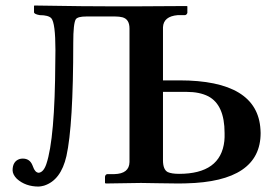

<svg xmlns="http://www.w3.org/2000/svg" viewBox="-20 -668 1006 700"><path d="M452.1 -77.1V-564Q452.1 -598.1 426.3 -605Q415 -607.9 399.9 -607.9H294.9Q263.2 -607.9 256.3 -597.7Q247.1 -582.5 247.1 -512.2Q247.1 -210.9 222.2 -99.1Q202.1 -10.7 140.6 8.8Q129.9 11.7 121.1 12.2Q72.8 12.2 41.5 -16.1Q26.4 -31.2 25.9 -46.9Q25.9 -80.1 51.8 -88.4Q57.6 -89.8 63 -89.8Q88.4 -89.8 98.1 -65.9Q99.1 -63 100.1 -61Q107.4 -39.1 121.1 -38.1Q138.7 -40 148.9 -69.8Q180.2 -162.1 181.6 -442.9Q181.6 -463.9 182.1 -484.9Q182.1 -584.5 167 -601.6Q156.2 -612.8 125 -612.8Q105 -616.2 104 -623V-646L105 -647.9Q121.6 -647.9 169.9 -647Q282.7 -645 369.1 -645H493.2Q518.1 -645 575.2 -645.5Q634.8 -646 661.1 -646L663.1 -645V-621.1Q661.1 -614.3 654.8 -612.8H627.9Q576.2 -608.4 574.2 -568.8V-375H633.8Q919.9 -375 929.7 -194.8Q930.2 -188.5 930.2 -183.1Q930.2 -5.9 658.2 0.5Q645.5 1 631.8 1Q612.3 1 555.2 0Q507.8 -1 494.1 -1L365.2 1L362.8 -1V-23.9Q364.3 -32.2 371.1 -33.2H397Q451.2 -34.7 452.1 -77.1ZM574.2 -333V-84Q574.2 -49.3 591.8 -40.5Q606 -34.2 632.8 -34.2Q784.7 -34.2 797.9 -153.8Q799.3 -167.5 798.8 -183.1Q798.8 -285.6 739.3 -316.9Q707.5 -333 661.1 -333Z"/></svg>

Font: Linux Libertine O
Style: Bold
Weight: 700
Designer: Philipp H. Poll
Foundry: Philipp H. Poll
Version: Version 5.0.0